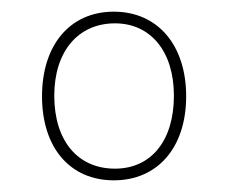

<svg xmlns="http://www.w3.org/2000/svg" viewBox="-20 -745 391 329"><path d="M175 -436C250 -436 299 -492 299 -580C299 -668 250 -725 175 -725C100 -725 52 -668 52 -580C52 -492 100 -436 175 -436ZM177 -456C113 -456 73 -504 73 -581C73 -657 114 -705 177 -705C238 -705 278 -657 278 -581C278 -504 239 -456 177 -456Z"/></svg>

Font: Noto Serif Display Condensed ExtraBold
Style: Regular
Weight: 800
Width: 3
Designer: Monotype Design Team
Foundry: Monotype Imaging Inc.
Version: Version 2.009